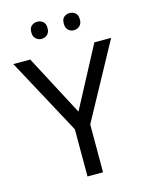

<svg xmlns="http://www.w3.org/2000/svg" viewBox="-132 -990 831 1073"><g transform="rotate(-15 283.0 -454.0)"><path d="M283 -363 469 -714H566L328 -277V0H238V-273L0 -714H98ZM143 -859Q143 -885 157 -896.5Q171 -908 190 -908Q209 -908 223 -896.5Q237 -885 237 -859Q237 -834 223 -821.5Q209 -809 190 -809Q171 -809 157 -821.5Q143 -834 143 -859ZM331 -859Q331 -885 344.5 -896.5Q358 -908 377 -908Q396 -908 410 -896.5Q424 -885 424 -859Q424 -834 410 -821.5Q396 -809 377 -809Q358 -809 344.5 -821.5Q331 -834 331 -859Z"/></g></svg>

Font: Noto Sans Elymaic
Style: Regular
Weight: 400
Designer: Morgane Pierson
Foundry: Google LLC
Version: Version 1.002; ttfautohint (v1.8.4.7-5d5b)